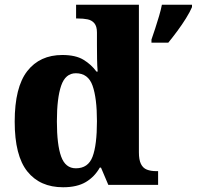

<svg xmlns="http://www.w3.org/2000/svg" viewBox="-20 -780 830 810"><path d="M246 10Q149 10 95.5 -56.5Q42 -123 42 -267Q42 -412 95 -480Q148 -548 243 -548Q299 -548 332 -528Q365 -508 387 -478H392Q390 -501 389.5 -532Q389 -563 389 -591V-643Q389 -669 378 -682Q367 -695 349 -698.5Q331 -702 309 -702H301V-760H566V-137Q566 -106 574.5 -88.5Q583 -71 599.5 -64.5Q616 -58 639 -58H647V0H437L406 -73H401Q379 -34 342 -12Q305 10 246 10ZM300 -70Q352 -70 370.5 -119Q389 -168 389 -269Q389 -366 370.5 -418.5Q352 -471 300 -471Q256 -471 238 -418.5Q220 -366 220 -268Q220 -169 238 -119.5Q256 -70 300 -70ZM619 -613Q626 -633 634.5 -659Q643 -685 651 -712Q659 -739 663 -760H790V-750Q781 -729 764.5 -702.5Q748 -676 728 -649Q708 -622 690 -600H619Z"/></svg>

Font: Noto Rashi Hebrew ExtraBold
Style: Regular
Weight: 800
Version: Version 1.006